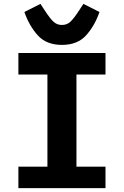

<svg xmlns="http://www.w3.org/2000/svg" viewBox="-20 -972 640 992"><path d="M75 0V-111H225V-587H75V-698H525V-587H375V-111H525V0ZM106 -910 189 -952 210 -920 212 -917Q238 -877 256 -860Q274 -843 300 -843Q326 -843 344 -860Q362 -877 388 -917L390 -920L411 -952L494 -910Q469 -838 424.5 -789Q380 -740 300 -740Q220 -740 175.5 -789Q131 -838 106 -910Z"/></svg>

Font: iA Writer Duo V
Style: Regular
Weight: 400
Designer: Mike Abbink, Paul van der Laan, Pieter van Rosmalen, Oliver Reichenstein
Foundry: Information Architects Inc.
Version: Version 2.000